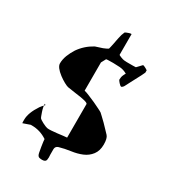

<svg xmlns="http://www.w3.org/2000/svg" viewBox="-185 -800 844 948"><g transform="rotate(30 236.5 -325.5)"><path d="M435 -587V-574L425 -553L395 -496Q383 -474 381 -469Q376 -458 367 -454Q361 -454 351 -465.5Q341 -477 341 -480Q341 -495 346.5 -507Q352 -519 354 -521Q334 -533 311.5 -534.5Q289 -536 274 -536Q236 -536 234 -534L220 -508V-347Q233 -344 249 -337Q283 -323 287.5 -320.5Q292 -318 301 -314Q310 -310 318.5 -305.5Q327 -301 333.5 -298Q340 -295 342 -293Q345 -290 356 -280L380 -257L404 -232L423 -212Q435 -199 435 -163.5Q435 -128 417.5 -105Q400 -82 372.5 -70.5Q345 -59 311.5 -54.5Q278 -50 247 -41Q232 -36 231 -21V-9V11Q233 28 230.5 41Q228 54 208 54Q200 54 192 52Q182 49 178.5 30.5Q175 12 173 -1Q168 -33 168 -41Q128 -68 80 -68H74L34 -54Q33 -56 33 -64V-74Q33 -113 67 -164Q77 -178 87 -187Q89 -189 84.5 -191Q80 -193 82 -193Q82 -174 90.5 -149.5Q99 -125 101 -122Q103 -119 109.5 -114.5Q116 -110 124 -106Q144 -96 152 -94.5Q160 -93 175 -94Q190 -95 207.5 -97Q225 -99 240 -101Q255 -103 261 -103V-294Q261 -305 187 -314Q149 -319 140.5 -321Q132 -323 116.5 -331.5Q101 -340 85 -352Q47 -381 47 -403Q47 -425 56 -449Q65 -472 79 -494Q108 -536 154 -561L194 -574Q200 -576 210 -581Q220 -586 220.5 -587.5Q221 -589 223.5 -599Q226 -609 228 -620L232 -641Q234 -650 235 -656Q239 -677 247 -694Q251 -697 257 -699L268 -703Q274 -705 281 -705V-587Q281 -585 293.5 -580Q306 -575 314 -574L330 -573H364Q380 -573 381 -573.5Q382 -574 386 -578.5Q390 -583 394.5 -587.5Q399 -592 402.5 -596Q406 -600 408 -600.5Q410 -601 420 -596Q430 -591 435 -587Z"/></g></svg>

Font: Miltonian Tattoo
Style: Regular
Weight: 400
Designer: Pablo Impallari
Foundry: Pablo Impallari
Version: Version 1.008